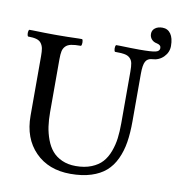

<svg xmlns="http://www.w3.org/2000/svg" viewBox="-86 -848 870 936"><g transform="rotate(10 349.5 -380.0)"><path d="M619.1 -609.9Q596.7 -608.4 587.4 -590.8Q578.1 -573.2 578.1 -530.8V-294.9Q578.1 -236.8 570.8 -191.2Q563.5 -145.5 545.4 -106.9Q527.3 -68.4 498.5 -43.2Q469.7 -18.1 426 -4.2Q382.3 9.8 324.2 9.8Q215.3 9.8 149.7 -57.1Q84 -124 84 -235.8V-530.8Q84 -554.2 81.5 -567.9Q79.1 -581.5 71 -593Q63 -604.5 47.1 -609.1Q31.2 -613.8 4.9 -613.8Q0.5 -619.1 0.5 -630.4Q0.5 -641.6 4.9 -647H22Q88.4 -645 126 -645H145Q190.4 -645 250 -647H267.1Q271.5 -641.6 271.2 -629.9Q271 -618.2 267.1 -613.8Q236.3 -613.8 218.8 -610.1Q201.2 -606.4 191.2 -596.2Q181.2 -585.9 178 -571.3Q174.8 -556.6 174.8 -530.8V-269Q174.8 -231 179.4 -198.5Q184.1 -166 195.8 -134.5Q207.5 -103 226.1 -81.1Q244.6 -59.1 274.4 -45.7Q304.2 -32.2 342.8 -32.2Q387.2 -32.2 420.4 -45.7Q453.6 -59.1 473.4 -81.1Q493.2 -103 505.4 -135.7Q517.6 -168.5 521.7 -201.9Q525.9 -235.4 525.9 -276.9V-530.8Q525.9 -558.1 522.9 -573Q520 -587.9 509.8 -597.9Q499.5 -607.9 482.7 -610.8Q465.8 -613.8 435.1 -613.8Q430.7 -619.1 430.7 -630.9Q430.7 -642.6 435.1 -647H453.1Q514.6 -645 550.8 -645Q611.3 -645 630.6 -649.9Q649.9 -654.8 649.9 -669.9Q649.9 -685.5 628.9 -689.9Q612.3 -692.9 602.5 -704.1Q592.8 -715.3 592.8 -731Q592.8 -748.5 606.7 -759.3Q620.6 -770 643.1 -770Q669.4 -770 684.3 -749Q699.2 -728 699.2 -689Q699.2 -657.7 676.3 -634.5Q653.3 -611.3 619.1 -609.9Z"/></g></svg>

Font: Common Serif News
Style: Regular
Weight: 450
Designer: Philipp H. Poll, Khaled Hosny
Foundry: Stefan Peev, Context Ltd.
Version: Version 1.026